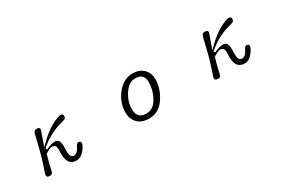

<svg xmlns="http://www.w3.org/2000/svg" viewBox="51 -1223 2897 1978"><g transform="rotate(-30 1500.0 -233.5)"><path d="M497.1 -269.5Q456.1 -269.5 390.6 -239.3L379.9 -254.9Q491.2 -355.5 633.8 -398.4Q633.8 -398.4 633.8 -398.4Q692.4 -413.1 702.1 -419.9L707 -423.8Q715.8 -432.6 715.8 -448.2Q715.8 -463.9 709 -470.7Q702.1 -477.5 687.5 -477.5Q672.9 -477.5 644.5 -466.8Q569.3 -440.4 494.1 -380.9Q451.2 -347.7 406.2 -302.7L376 -272.5L433.6 -437.5L437.5 -452.1Q437.5 -463.9 431.6 -469.7Q422.9 -477.5 402.3 -477.5Q381.8 -477.5 371.1 -464.8Q362.3 -452.1 342.8 -364.3Q308.6 -210.9 252.9 -49.8Q244.1 -28.3 244.1 -15.6Q244.1 -2.9 250 2.9Q258.8 11.7 282.2 11.7Q304.7 11.7 314.5 -8.8Q317.4 -14.6 319.3 -24.4Q335.9 -107.4 364.3 -202.1Q420.9 -238.3 447.3 -238.3Q467.8 -238.3 481 -225.1Q494.1 -211.9 494.1 -183.6Q494.1 -183.6 492.2 -127.9Q492.2 -46.9 526.4 -13.7Q550.8 11.7 596.7 11.7Q651.4 11.7 692.4 -40Q733.4 -91.8 733.4 -116.2Q733.4 -129.9 727.1 -136.2Q720.7 -142.6 704.1 -142.6Q695.3 -141.6 687.5 -134.8Q680.7 -127.9 673.8 -114.3Q641.6 -44.9 598.6 -44.9Q583 -44.9 572.3 -55.7Q554.7 -73.2 554.7 -121.1V-149.4L555.7 -188.5Q555.7 -236.3 536.1 -255.9Q522.5 -269.5 497.1 -269.5Z M1718.8 -307.6Q1718.8 -382.8 1670.9 -430.7Q1623 -477.5 1541 -477.5Q1437.5 -477.5 1358.4 -381.8Q1279.3 -283.2 1279.3 -165Q1279.3 -85 1327.6 -36.6Q1376 11.7 1461.9 11.7Q1579.1 11.7 1649.4 -93.8Q1718.8 -198.2 1718.8 -307.6ZM1461.9 -46.9Q1410.2 -46.9 1381.8 -75.2Q1353.5 -103.5 1353.5 -160.2Q1353.5 -251 1408.2 -333Q1463.9 -419.9 1541 -419.9Q1591.8 -419.9 1618.2 -393.6Q1644.5 -367.2 1644.5 -317.4Q1644.5 -224.6 1596.7 -137.7Q1546.9 -46.9 1461.9 -46.9Z M2497.1 -269.5Q2456.1 -269.5 2390.6 -239.3L2379.9 -254.9Q2491.2 -355.5 2633.8 -398.4Q2633.8 -398.4 2633.8 -398.4Q2692.4 -413.1 2702.1 -419.9L2707 -423.8Q2715.8 -432.6 2715.8 -448.2Q2715.8 -463.9 2709 -470.7Q2702.1 -477.5 2687.5 -477.5Q2672.9 -477.5 2644.5 -466.8Q2569.3 -440.4 2494.1 -380.9Q2451.2 -347.7 2406.2 -302.7L2376 -272.5L2433.6 -437.5L2437.5 -452.1Q2437.5 -463.9 2431.6 -469.7Q2422.9 -477.5 2402.3 -477.5Q2381.8 -477.5 2371.1 -464.8Q2362.3 -452.1 2342.8 -364.3Q2308.6 -210.9 2252.9 -49.8Q2244.1 -28.3 2244.1 -15.6Q2244.1 -2.9 2250 2.9Q2258.8 11.7 2282.2 11.7Q2304.7 11.7 2314.5 -8.8Q2317.4 -14.6 2319.3 -24.4Q2335.9 -107.4 2364.3 -202.1Q2420.9 -238.3 2447.3 -238.3Q2467.8 -238.3 2481 -225.1Q2494.1 -211.9 2494.1 -183.6Q2494.1 -183.6 2492.2 -127.9Q2492.2 -46.9 2526.4 -13.7Q2550.8 11.7 2596.7 11.7Q2651.4 11.7 2692.4 -40Q2733.4 -91.8 2733.4 -116.2Q2733.4 -129.9 2727.1 -136.2Q2720.7 -142.6 2704.1 -142.6Q2695.3 -141.6 2687.5 -134.8Q2680.7 -127.9 2673.8 -114.3Q2641.6 -44.9 2598.6 -44.9Q2583 -44.9 2572.3 -55.7Q2554.7 -73.2 2554.7 -121.1V-149.4L2555.7 -188.5Q2555.7 -236.3 2536.1 -255.9Q2522.5 -269.5 2497.1 -269.5Z"/></g></svg>

Font: FakePearl
Style: ExtraLight
Weight: 300
Version: Version 1.2